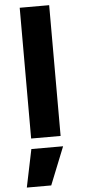

<svg xmlns="http://www.w3.org/2000/svg" viewBox="-66 -785 483 1097"><g transform="rotate(-5 175.5 -236.5)"><path d="M91 0V-750H260V0ZM42 277 87 60H269L182 277Z"/></g></svg>

Font: M PLUS 1p ExtraBold
Style: Regular
Weight: 800
Version: Version 1.062